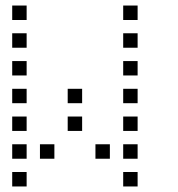

<svg xmlns="http://www.w3.org/2000/svg" viewBox="-20 -696 640 692"><path d="M25 -676Q24 -676 24 -676Q24 -676 24 -675V-625Q24 -624 24 -624Q24 -624 25 -624H75Q76 -624 76 -624Q76 -624 76 -625V-675Q76 -676 76 -676Q76 -676 75 -676ZM425 -676Q424 -676 424 -676Q424 -676 424 -675V-625Q424 -624 424 -624Q424 -624 425 -624H475Q476 -624 476 -624Q476 -624 476 -625V-675Q476 -676 476 -676Q476 -676 475 -676ZM25 -576Q24 -576 24 -576Q24 -576 24 -575V-525Q24 -524 24 -524Q24 -524 25 -524H75Q76 -524 76 -524Q76 -524 76 -525V-575Q76 -576 76 -576Q76 -576 75 -576ZM425 -576Q424 -576 424 -576Q424 -576 424 -575V-525Q424 -524 424 -524Q424 -524 425 -524H475Q476 -524 476 -524Q476 -524 476 -525V-575Q476 -576 476 -576Q476 -576 475 -576ZM25 -476Q24 -476 24 -476Q24 -476 24 -475V-425Q24 -424 24 -424Q24 -424 25 -424H75Q76 -424 76 -424Q76 -424 76 -425V-475Q76 -476 76 -476Q76 -476 75 -476ZM425 -476Q424 -476 424 -476Q424 -476 424 -475V-425Q424 -424 424 -424Q424 -424 425 -424H475Q476 -424 476 -424Q476 -424 476 -425V-475Q476 -476 476 -476Q476 -476 475 -476ZM25 -376Q24 -376 24 -376Q24 -376 24 -375V-325Q24 -324 24 -324Q24 -324 25 -324H75Q76 -324 76 -324Q76 -324 76 -325V-375Q76 -376 76 -376Q76 -376 75 -376ZM225 -376Q224 -376 224 -376Q224 -376 224 -375V-325Q224 -324 224 -324Q224 -324 225 -324H275Q276 -324 276 -324Q276 -324 276 -325V-375Q276 -376 276 -376Q276 -376 275 -376ZM425 -376Q424 -376 424 -376Q424 -376 424 -375V-325Q424 -324 424 -324Q424 -324 425 -324H475Q476 -324 476 -324Q476 -324 476 -325V-375Q476 -376 476 -376Q476 -376 475 -376ZM25 -276Q24 -276 24 -276Q24 -276 24 -275V-225Q24 -224 24 -224Q24 -224 25 -224H75Q76 -224 76 -224Q76 -224 76 -225V-275Q76 -276 76 -276Q76 -276 75 -276ZM225 -276Q224 -276 224 -276Q224 -276 224 -275V-225Q224 -224 224 -224Q224 -224 225 -224H275Q276 -224 276 -224Q276 -224 276 -225V-275Q276 -276 276 -276Q276 -276 275 -276ZM425 -276Q424 -276 424 -276Q424 -276 424 -275V-225Q424 -224 424 -224Q424 -224 425 -224H475Q476 -224 476 -224Q476 -224 476 -225V-275Q476 -276 476 -276Q476 -276 475 -276ZM25 -176Q24 -176 24 -176Q24 -176 24 -175V-125Q24 -124 24 -124Q24 -124 25 -124H75Q76 -124 76 -124Q76 -124 76 -125V-175Q76 -176 76 -176Q76 -176 75 -176ZM125 -176Q124 -176 124 -176Q124 -176 124 -175V-125Q124 -124 124 -124Q124 -124 125 -124H175Q176 -124 176 -124Q176 -124 176 -125V-175Q176 -176 176 -176Q176 -176 175 -176ZM325 -176Q324 -176 324 -176Q324 -176 324 -175V-125Q324 -124 324 -124Q324 -124 325 -124H375Q376 -124 376 -124Q376 -124 376 -125V-175Q376 -176 376 -176Q376 -176 375 -176ZM425 -176Q424 -176 424 -176Q424 -176 424 -175V-125Q424 -124 424 -124Q424 -124 425 -124H475Q476 -124 476 -124Q476 -124 476 -125V-175Q476 -176 476 -176Q476 -176 475 -176ZM25 -76Q24 -76 24 -76Q24 -76 24 -75V-25Q24 -24 24 -24Q24 -24 25 -24H75Q76 -24 76 -24Q76 -24 76 -25V-75Q76 -76 76 -76Q76 -76 75 -76ZM425 -76Q424 -76 424 -76Q424 -76 424 -75V-25Q424 -24 424 -24Q424 -24 425 -24H475Q476 -24 476 -24Q476 -24 476 -25V-75Q476 -76 476 -76Q476 -76 475 -76Z"/></svg>

Font: Doto
Style: Regular
Weight: 400
Monospace: yes
Version: Version 1.000